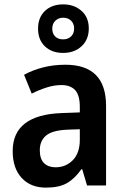

<svg xmlns="http://www.w3.org/2000/svg" viewBox="-20 -848 574 878"><path d="M279 -552Q465 -552 465 -364V0H378L356 -74H352Q322 -31 286 -10.5Q250 10 190 10Q120 10 79 -34.5Q38 -79 38 -157Q38 -323 263 -331L345 -334V-359Q345 -413 323.5 -436Q302 -459 261 -459Q228 -459 193.5 -448Q159 -437 125 -420L90 -506Q128 -527 176 -539.5Q224 -552 279 -552ZM288 -255Q219 -252 190.5 -228Q162 -204 162 -161Q162 -121 181.5 -102Q201 -83 234 -83Q281 -83 313 -115.5Q345 -148 345 -209V-257ZM269 -606Q217 -606 185.5 -636Q154 -666 154 -717Q154 -768 185.5 -798Q217 -828 269 -828Q319 -828 352.5 -798.5Q386 -769 386 -718Q386 -667 353 -636.5Q320 -606 269 -606ZM269 -668Q291 -668 305 -681.5Q319 -695 319 -717Q319 -740 305 -753.5Q291 -767 269 -767Q248 -767 233.5 -753.5Q219 -740 219 -717Q219 -695 232 -681.5Q245 -668 269 -668Z"/></svg>

Font: Noto Sans Lao SemiCondensed SemiBold
Style: Regular
Weight: 600
Width: 4
Designer: Monotype Design Team
Foundry: Monotype Imaging Inc.
Version: Version 2.003; ttfautohint (v1.8.4.7-5d5b)